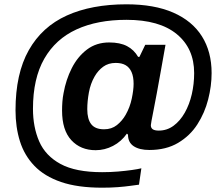

<svg xmlns="http://www.w3.org/2000/svg" viewBox="-20 -718 1038 891"><path d="M454 153Q340 153 263 126.5Q186 100 139.5 51.5Q93 3 72.5 -62.5Q52 -128 52 -206Q52 -376 113.5 -485Q175 -594 290 -646Q405 -698 567 -698Q696 -698 784 -659.5Q872 -621 917 -549.5Q962 -478 962 -379Q962 -319 946 -256.5Q930 -194 896 -141Q862 -88 806.5 -55Q751 -22 673 -22Q627 -22 600.5 -39.5Q574 -57 574 -93L569 -98Q543 -61 504.5 -41Q466 -21 424 -21Q354 -21 311 -67.5Q268 -114 268 -205Q268 -225 269.5 -245.5Q271 -266 275 -286Q286 -348 313 -401.5Q340 -455 383.5 -488Q427 -521 487 -521Q537 -521 569.5 -504Q602 -487 621 -454H627L654 -510H748L727 -392Q716 -331 707.5 -284.5Q699 -238 692.5 -206Q686 -174 683 -157Q680 -140 680 -137Q680 -124 689 -118Q698 -112 717 -112Q755 -112 785.5 -134.5Q816 -157 837.5 -195Q859 -233 870 -280.5Q881 -328 881 -379Q881 -493 800.5 -559.5Q720 -626 567 -626Q432 -626 335 -581.5Q238 -537 185.5 -445.5Q133 -354 133 -213Q133 -128 162 -61.5Q191 5 261 43Q331 81 454 81Q493 81 528 78Q563 75 591.5 71Q620 67 636 63L625 139Q609 141 584 144.5Q559 148 526.5 150.5Q494 153 454 153ZM463 -118Q498 -118 522.5 -137.5Q547 -157 563 -185Q583 -220 591.5 -260.5Q600 -301 600 -329Q600 -362 590.5 -383.5Q581 -405 563 -415.5Q545 -426 517 -426Q483 -426 459 -408.5Q435 -391 419 -363Q400 -330 392.5 -289Q385 -248 385 -211Q385 -165 403.5 -141.5Q422 -118 463 -118Z"/></svg>

Font: Archivo Variable SemiBold
Style: Italic
Weight: 600
Italic angle: -10°
Designer: Hector Gatti
Foundry: Omnibus-Type
Version: Version 2.001